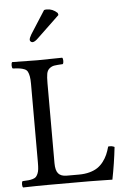

<svg xmlns="http://www.w3.org/2000/svg" viewBox="-60 -945 648 990"><g transform="rotate(-5 264.0 -450.0)"><path d="M361.8 0H148.9Q93.3 0 19 2Q14.6 -2.4 14.6 -14.4Q14.6 -26.4 19 -30.8Q39.1 -31.7 50 -32.7Q61 -33.7 72.3 -37.1Q83.5 -40.5 88.9 -46.1Q94.2 -51.8 98.6 -61.8Q103 -71.8 104.5 -85.4Q106 -99.1 106 -120.1V-526.9Q106 -550.8 103.3 -565.4Q100.6 -580.1 95.7 -589.8Q90.8 -599.6 79.3 -604.2Q67.9 -608.9 55.2 -610.8Q42.5 -612.8 19 -613.8Q14.6 -618.2 14.6 -630.4Q14.6 -642.6 19 -647Q99.1 -645 148.9 -645Q188 -645 277.8 -647Q282.2 -642.6 282.2 -630.4Q282.2 -618.2 277.8 -613.8Q248 -612.3 234.1 -610.1Q220.2 -607.9 208.7 -598.4Q197.3 -588.9 194.1 -571.8Q190.9 -554.7 190.9 -522.9V-108.9Q190.9 -71.3 204.6 -55.2Q218.3 -39.1 248 -39.1H311Q341.8 -39.1 366.7 -45.9Q391.6 -52.7 408.4 -64.2Q425.3 -75.7 438.5 -93Q451.7 -110.4 459.7 -128.4Q467.8 -146.5 474.1 -169.9Q491.7 -172.9 506.8 -165Q497.6 -82 481 2Q479 2 428.2 1Q377.4 0 361.8 0ZM206.1 -899.9Q211.9 -901.9 220.2 -901.9Q251 -901.9 274.9 -878.9L277.8 -868.2L163.1 -758.8Q144.5 -740.2 132.8 -740.2Q127.4 -740.2 123.3 -744.1Q119.1 -748 119.1 -752.9Q119.1 -762.7 129.9 -780.8Z"/></g></svg>

Font: Common Serif
Style: Regular
Weight: 400
Designer: Philipp H. Poll, Khaled Hosny
Foundry: Stefan Peev, Context Ltd.
Version: Version 1.026